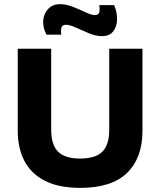

<svg xmlns="http://www.w3.org/2000/svg" viewBox="-20 -896 776 930"><path d="M369 14Q264 14 197 -20.5Q130 -55 98 -117Q66 -179 66 -262V-660H228V-267Q228 -194 261.5 -161Q295 -128 368 -128Q442 -128 475.5 -161Q509 -194 509 -267V-660H670V-262Q670 -131 595.5 -58.5Q521 14 369 14ZM474 -721Q444 -721 410.5 -735Q377 -749 347.5 -762.5Q318 -776 299 -776Q280 -776 277 -760.5Q274 -745 277 -728H205Q186 -765 189.5 -799Q193 -833 215 -854.5Q237 -876 271 -876Q300 -876 333 -863Q366 -850 394.5 -836.5Q423 -823 440 -823Q459 -823 461.5 -839.5Q464 -856 461 -871H533Q548 -835 547 -800.5Q546 -766 528 -743.5Q510 -721 474 -721Z"/></svg>

Font: Bricolage Grotesque 12pt ExtraBold
Style: Regular
Weight: 800
Designer: Mathieu Triay
Foundry: Atelier Triay
Version: Version 1.001; ttfautohint (v1.8.4.7-5d5b);gftools[0.9.33.de